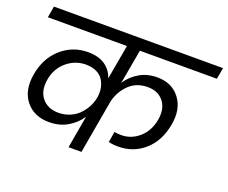

<svg xmlns="http://www.w3.org/2000/svg" viewBox="-119 -929 1325 1118"><g transform="rotate(20 543.0 -370.0)"><path d="M397.9 0 433.1 -201.2Q401.9 -154.3 352.8 -126.2Q303.7 -98.1 240.2 -98.1Q146 -98.1 95 -162.6Q43.9 -227.1 63 -332Q81.5 -435.5 151.9 -497.3Q222.2 -559.1 316.9 -559.1Q382.3 -559.1 422.9 -530.8Q463.4 -502.4 478 -455.1L516.1 -669.9H25.9L38.1 -740.2H1085.9L1073.2 -669.9H596.2L558.1 -457Q588.4 -503.4 636.2 -531.2Q684.1 -559.1 746.1 -559.1Q836.9 -559.1 886.2 -494.1Q935.5 -429.2 917 -329.1Q897.9 -222.2 829.6 -162.1Q761.2 -102.1 668 -102.1Q631.8 -102.1 607.9 -108.9L619.1 -174.8Q635.3 -170.9 661.1 -170.9Q723.1 -170.9 772 -213.6Q820.8 -256.3 834 -330.1Q845.7 -400.4 811.3 -443.6Q776.9 -486.8 712.9 -486.8Q643.6 -486.8 598.6 -443.6Q553.7 -400.4 537.1 -336.9L478 0ZM273.9 -168Q311 -168.5 342.8 -181.6Q374.5 -194.8 396.2 -216.6Q418 -238.3 432.1 -262.9Q446.3 -287.6 453.1 -314L457 -333Q461.4 -361.8 456.5 -388.2Q451.7 -414.6 437.5 -437.3Q423.3 -460 395.5 -473.4Q367.7 -486.8 329.1 -486.8Q264.2 -486.8 212.4 -443.8Q160.6 -400.9 147.9 -330.1Q134.8 -255.4 170.9 -211.7Q207 -168 273.9 -168Z"/></g></svg>

Font: SVN-Poppins
Style: Italic
Weight: 400
Italic angle: -10°
Designer: Ninad Kale (Devanagari), Jonny Pinhorn (Latin)
Foundry: Indian Type Foundry
Version: Version 3.002 2017